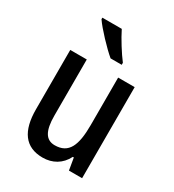

<svg xmlns="http://www.w3.org/2000/svg" viewBox="-187 -871 892 986"><g transform="rotate(30 259.5 -378.0)"><path d="M242 -766H127V-757C154 -717 227 -640 268 -606H334V-618C306 -654 264 -721 242 -766ZM449 -540H351V-259C351 -138 325 -76 242 -76C189 -76 165 -118 165 -207V-540H67V-188C67 -61 115 10 220 10C277 10 326 -17 353 -71H359L371 0H449Z"/></g></svg>

Font: Noto Sans Tamil Condensed Medium
Style: Regular
Weight: 500
Width: 3
Designer: Jelle Bosma - Monotype Design Team
Foundry: Monotype Imaging Inc.
Version: Version 2.004